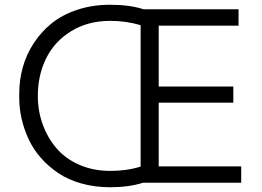

<svg xmlns="http://www.w3.org/2000/svg" viewBox="-20 -769 1101 808"><path d="M443.8 19Q378.9 19 322.8 3.2Q266.6 -12.7 225.6 -40.3Q184.6 -67.9 152.6 -104Q120.6 -140.1 100.8 -182.6Q81.1 -225.1 71 -269Q61 -313 61 -356.9V-376Q61 -432.1 75.9 -485.8Q90.8 -539.6 122.1 -587.4Q153.3 -635.3 197.8 -671.1Q242.2 -707 305.7 -728Q369.1 -749 443.8 -749Q525.9 -749 584 -730H983.9V-661.1H647.9V-404.8H961.9V-336.9H647.9V-68.8H995.1V0H582Q522.5 19 443.8 19ZM443.8 -49.8Q514.2 -49.8 571.8 -67.9V-663.1Q510.7 -681.2 443.8 -681.2Q350.6 -681.2 280.5 -638.4Q210.4 -595.7 174.8 -524.7Q139.2 -453.6 139.2 -365.2Q139.2 -302.2 159.7 -245.6Q180.2 -189 217.8 -145Q255.4 -101.1 314 -75.4Q372.6 -49.8 443.8 -49.8Z"/></svg>

Font: Sora Light
Style: Regular
Weight: 300
Designer: Jonathan Barnbrook, Julián Moncada
Foundry: Barnbrook Fonts
Version: Version 2.000